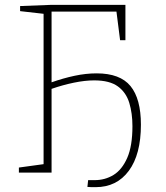

<svg xmlns="http://www.w3.org/2000/svg" viewBox="-20 -713 685 793"><path d="M375 60Q367 60 358.5 60Q350 60 341 59L344 31H371Q414 31 449 9.5Q484 -12 505.5 -61Q527 -110 527 -192Q527 -245 514 -288Q501 -331 467 -356Q433 -381 369 -381Q331 -381 285 -371.5Q239 -362 193 -346V0H58V-21L160 -35V-656L63 -667V-688L193 -693H498V-547H476L461 -665H193V-373Q241 -390 288 -400Q335 -410 379 -410Q476 -410 519 -357.5Q562 -305 562 -198Q562 -75 512 -7.5Q462 60 375 60Z"/></svg>

Font: Bitter ExtraLight
Style: Regular
Weight: 200
Designer: Sol Matas, and Bitter project Authors
Foundry: Sol Matas
Version: Version 2.001